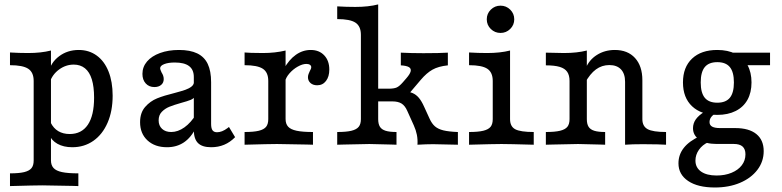

<svg xmlns="http://www.w3.org/2000/svg" viewBox="-20 -652 3525 865"><path d="M131.7 71V-287.3Q131.7 -326 107.3 -342.1Q83 -358.3 25 -358.3V-415.6Q66.3 -413.1 107.1 -413.1Q164.9 -413.1 209.6 -424.4V70.4Q209.6 92.3 221.2 104.9Q232.7 117.6 259.2 123.3Q285.8 129 333 129V186.3L306.2 185.5Q197 183.1 170.6 183.1Q137.4 183.1 25 186.3V129Q65.8 129 88.9 123.4Q112 117.7 121.8 105.6Q131.7 93.5 131.7 71ZM199.8 -48.4 208.2 -99.9Q220.8 -74.1 242.6 -61.1Q264.4 -48.2 293.9 -48.2Q347.5 -48.2 375.7 -89.9Q403.9 -131.6 403.9 -212.2Q403.9 -261.2 393.7 -294.4Q383.5 -327.6 362.8 -344.3Q342.1 -361 312.2 -361Q276.5 -361 246.1 -338.8Q215.7 -316.5 204 -280.7L198.4 -324.2Q208.5 -370.2 246.2 -398.5Q283.9 -426.9 334.8 -426.9Q380.9 -426.9 415.6 -401.8Q450.3 -376.7 468.9 -330.1Q487.5 -283.6 487.5 -221.1Q487.5 -151.5 464.6 -98.9Q441.7 -46.3 400.6 -17.5Q359.4 11.3 305.7 11.3Q266.2 11.3 238.7 -4.2Q211.2 -19.6 199.8 -48.4Z M853.2 -66.5V-305Q853.2 -338.1 831.9 -354.2Q810.6 -370.4 767.4 -370.4Q738.2 -370.4 719.9 -363.2Q701.5 -355.9 701.5 -344.6Q701.5 -341.2 703.6 -335.8Q705.6 -330.4 708 -325.4Q712.8 -318.1 715.2 -310.8Q717.6 -303.6 717.6 -295.6Q717.6 -279.4 706.2 -269.6Q694.7 -259.8 675.5 -259.8Q651.4 -259.8 636.6 -276Q621.7 -292.2 621.7 -319.1Q621.7 -350.7 642.5 -375.1Q663.3 -399.4 700.8 -413.1Q738.3 -426.9 786.6 -426.9Q836.6 -426.9 868.7 -411.4Q900.7 -395.8 915.9 -363.9Q931.1 -332 931.1 -281.4V-93.7Q931.1 -73.6 937.5 -64.9Q943.9 -56.2 957.7 -56.2Q968.9 -56.2 980.6 -60.8Q992.2 -65.4 1004.6 -74.6L1011.5 -80L1039.2 -34Q1016.8 -11.1 990 0.1Q963.3 11.3 931.3 11.3Q890.9 11.3 872 -7.5Q853.2 -26.3 853.2 -66.5ZM611.1 -101.5Q611.1 -143.9 633.8 -170.1Q656.6 -196.2 687.8 -208.9Q718.9 -221.5 767 -233.2Q798.6 -241.6 815.3 -247.5Q832 -253.4 843 -262.2Q854 -271 854 -284.3L858.8 -218.6Q853.3 -208 839.2 -202.1Q825 -196.3 794.6 -188Q762.8 -179 743.1 -171Q723.3 -163 709 -148.2Q694.7 -133.5 694.7 -109.8Q694.7 -85.9 710 -71.6Q725.3 -57.3 751.3 -57.3Q781.6 -57.3 811 -78.3Q840.4 -99.3 864.5 -138.6L863.8 -78.1Q841.2 -32.6 808.6 -10.6Q776 11.3 732.4 11.3Q677.7 11.3 644.4 -19.5Q611.1 -50.3 611.1 -101.5Z M1188.6 -115.3V-287.3Q1188.6 -326 1164.3 -342.1Q1139.9 -358.3 1081.9 -358.3V-415.6L1111.6 -413.9Q1129.4 -413.1 1164.5 -413.1Q1219.4 -413.1 1266.6 -424.4V-115.9Q1266.6 -93.9 1278.1 -81.3Q1289.5 -68.7 1316.1 -63Q1342.6 -57.3 1390 -57.3V0L1363.3 -0.8Q1254.4 -3.2 1227.8 -3.2Q1194.1 -3.2 1081.9 0V-57.3Q1122.7 -57.3 1145.9 -62.9Q1169 -68.5 1178.8 -80.7Q1188.6 -92.8 1188.6 -115.3ZM1367.4 -304Q1367.4 -311.3 1370.1 -318.6Q1372.8 -325.9 1376 -332.4Q1378.3 -336.5 1380.3 -340.9Q1382.2 -345.4 1382.2 -349.4Q1382.2 -356 1376.3 -360Q1370.4 -364 1360.1 -364Q1342.7 -364 1321.3 -351.9Q1299.9 -339.8 1283.6 -320.9Q1267.3 -302 1263.3 -282L1258.7 -341.2Q1282 -383.4 1312.9 -405.1Q1343.8 -426.9 1380 -426.9Q1417.9 -426.9 1440.8 -402.6Q1463.6 -378.4 1463.6 -338.5Q1463.6 -306.9 1448.7 -287.3Q1433.8 -267.8 1409 -267.8Q1390.2 -267.8 1378.8 -278Q1367.4 -288.3 1367.4 -304Z M1605.9 -115.3V-495Q1605.9 -533.7 1581.5 -549.9Q1557.2 -566 1499.2 -566V-623.3Q1540.1 -620.8 1580.8 -620.8Q1639.7 -620.8 1683.8 -632.1V-115.3Q1683.8 -93.5 1691.6 -81Q1699.3 -68.5 1717.2 -62.9Q1735.1 -57.3 1766.3 -57.3V0L1743 -0.8Q1663.6 -3.2 1644.3 -3.2Q1625.6 -3.2 1529 -0.8L1499.2 0V-57.3Q1540 -57.3 1563.1 -62.9Q1586.2 -68.5 1596 -80.7Q1605.9 -92.8 1605.9 -115.3ZM1844.4 -86.8 1814.8 -152.5Q1804.7 -175.7 1789.1 -185.5Q1773.5 -195.2 1747.8 -195.2H1662.8V-252.4H1729.6Q1755.3 -252.4 1767.4 -258Q1779.5 -263.5 1794.8 -281.1L1810.9 -299.6Q1827 -318 1830.1 -330.5Q1833.1 -343 1822.4 -349.5Q1811.7 -356 1785.8 -357.6V-414.8Q1832.5 -412.4 1887.5 -412.4Q1961.1 -412.4 1997.7 -414.8V-357.6Q1954.7 -353.1 1928.3 -338.1Q1901.8 -323.1 1876 -292.7L1807.4 -211.9L1799.7 -240.3Q1822.8 -239.3 1838.7 -232.7Q1854.6 -226 1867.2 -211.1Q1879.7 -196.1 1890.8 -171.1L1915.3 -117.5Q1925.4 -95 1939.6 -82.7Q1953.8 -70.5 1977.5 -64.7Q2001.2 -58.9 2042.9 -57.2V0Q1956 -2.4 1931.6 -2.4Q1900.3 -2.4 1860.8 0Q1862.3 -23.3 1858.1 -44.7Q1853.8 -66.2 1844.4 -86.8Z M2199.9 -115.3V-287.3Q2199.9 -325.9 2175.6 -342.1Q2151.3 -358.3 2093.2 -358.3V-415.6Q2134.1 -413.1 2174.9 -413.1Q2233.4 -413.1 2277.9 -424.4V-115.3Q2277.9 -82.3 2301 -69.8Q2324.2 -57.3 2384.6 -57.3V0Q2272.1 -3.2 2239.1 -3.2Q2206.1 -3.2 2093.2 0V-57.3Q2134 -57.3 2157.1 -62.9Q2180.2 -68.5 2190.1 -80.6Q2199.9 -92.7 2199.9 -115.3ZM2173 -565Q2173 -590.7 2191.2 -608.6Q2209.4 -626.5 2234.9 -626.5Q2260.4 -626.5 2278.6 -608.6Q2296.8 -590.7 2296.8 -565Q2296.8 -539.4 2278.6 -521.5Q2260.4 -503.6 2234.9 -503.6Q2209.4 -503.6 2191.2 -521.4Q2173 -539.3 2173 -565Z M2545.9 -115.3V-287.3Q2545.9 -313.1 2535.3 -328.5Q2524.6 -343.8 2501.5 -350.7Q2478.4 -357.6 2439.2 -357.6V-414.8Q2492.8 -413.1 2520.8 -413.1Q2579.7 -413.1 2623.8 -424.4V-115.3Q2623.8 -93.5 2631.6 -81Q2639.4 -68.5 2657.3 -62.9Q2675.1 -57.3 2706.3 -57.3V0L2683.1 -0.8Q2603.6 -3.2 2584.3 -3.2Q2565.6 -3.2 2469 -0.8L2439.2 0V-57.3Q2480 -57.3 2503.1 -62.9Q2526.3 -68.5 2536.1 -80.7Q2545.9 -92.8 2545.9 -115.3ZM2725.2 -358.9Q2691.7 -358.9 2664.9 -339.3Q2638.1 -319.6 2616 -279.1L2618.1 -342.8Q2633.7 -382.2 2669.2 -404.5Q2704.7 -426.9 2749.9 -426.9Q2808 -426.9 2841 -390.6Q2874 -354.3 2874 -290.6V-115.3Q2874 -83.1 2897.6 -70.2Q2921.1 -57.3 2980.7 -57.3V0Q2962 -0.8 2942.5 -1.6L2876.9 -2.4Q2826 -2.4 2796.1 0V-283.5Q2796.1 -320 2777.6 -339.5Q2759.1 -358.9 2725.2 -358.9Z M3036.6 83.8Q3036.6 44.5 3061 13.8Q3085.4 -16.9 3134.1 -39L3170.6 -11.2Q3144.8 0.2 3128.9 22.7Q3113.1 45.3 3113.1 71.4Q3113.1 103.1 3138.4 120.9Q3163.8 138.7 3208.4 138.7Q3246.1 138.7 3275.8 126.4Q3305.5 114.1 3321.9 92.6Q3338.4 71.1 3338.4 43.2Q3338.4 19.9 3325.5 8.2Q3312.6 -3.5 3285.2 -3.5H3207.6Q3159.7 -3.5 3130.9 -22.7Q3102.1 -41.8 3102.1 -74.4Q3102.1 -96.3 3114.8 -114.4Q3127.6 -132.5 3154.1 -148.7L3203.9 -141.5Q3190.2 -133.2 3183.4 -123.6Q3176.6 -113.9 3176.6 -101.9Q3176.6 -88.1 3188.4 -81.5Q3200.3 -75 3223.8 -75H3292.2Q3354.4 -75 3387.5 -48.1Q3420.6 -21.1 3420.6 28.7Q3420.6 76 3392.1 113.3Q3363.6 150.6 3313.8 171.7Q3263.9 192.7 3200.7 192.7Q3123.9 192.7 3080.3 163.4Q3036.6 134 3036.6 83.8ZM3056.9 -280.6Q3056.9 -349.3 3098 -388.1Q3139.1 -426.9 3211.5 -426.9Q3259.4 -426.9 3294.3 -409.3Q3329.2 -391.8 3347.5 -359Q3365.7 -326.3 3365.7 -280.6Q3365.7 -235 3347.5 -202.3Q3329.2 -169.5 3294.3 -152Q3259.4 -134.4 3211.5 -134.4Q3139.1 -134.4 3098 -173.2Q3056.9 -211.9 3056.9 -280.6ZM3286.4 -280.6Q3286.4 -327.5 3268.1 -349.8Q3249.8 -372 3211.6 -372Q3173.5 -372 3155.2 -349.8Q3136.9 -327.5 3136.9 -280.6Q3136.9 -233.8 3155.2 -211.5Q3173.5 -189.3 3211.6 -189.3Q3249.8 -189.3 3268.1 -211.5Q3286.4 -233.8 3286.4 -280.6ZM3229.2 -414.8H3449.2V-358.4H3301.8Z"/></svg>

Font: Playfair Micro SmCond SmLight
Style: Regular
Weight: 360
Width: 4
Designer: Claus Eggers Sørensen
Foundry: Claus Eggers Sørensen
Version: Version 2.100;Glyphs 3.2 (3219)